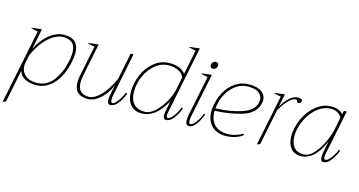

<svg xmlns="http://www.w3.org/2000/svg" viewBox="-101 -1124 3319 1775"><g transform="rotate(15 1558.5 -236.0)"><path d="M138 -473Q92 -481 73 -488L74 -492L171 -503L131 -305Q173 -395 242.5 -451Q312 -507 386 -507Q526 -507 526 -368Q526 -338 516 -285Q487 -144 415 -67Q343 10 249 10Q189 10 145 -12Q101 -34 85 -82L22 228L-7 238ZM490 -286Q499 -331 499 -365Q499 -428 469 -456.5Q439 -485 379 -485Q339 -485 293 -459Q247 -433 201 -378Q155 -323 118 -240L103 -167Q100 -151 100 -136Q100 -82 138.5 -47Q177 -12 249 -12Q345 -12 405.5 -91Q466 -170 490 -286Z M1086 -132Q1062 -70 1029 -30Q996 10 961 10Q931 10 931 -36Q931 -55 936 -78L956 -177Q921 -94 863 -42Q805 10 742 10Q682 10 648 -20.5Q614 -51 614 -117Q614 -143 622 -185L681 -473Q635 -481 615 -488L616 -492L713 -503L650 -192Q642 -150 642 -124Q642 -12 747 -12Q799 -12 858 -70Q917 -128 970 -245L1021 -498H1048L963 -79Q960 -63 960 -46Q960 -12 975 -12Q988 -12 1008 -32.5Q1028 -53 1046 -83Q1064 -113 1071 -138Z M1114 -160Q1114 -242 1148.5 -322.5Q1183 -403 1247.5 -455Q1312 -507 1395 -507Q1452 -507 1491.5 -488.5Q1531 -470 1546 -445L1594 -680Q1548 -688 1528 -695L1529 -699L1626 -710L1497 -71Q1492 -49 1492 -37Q1492 -12 1508 -12Q1521 -12 1541 -32.5Q1561 -53 1579 -83Q1597 -113 1604 -138L1619 -132Q1595 -70 1562 -30Q1529 10 1494 10Q1466 10 1466 -33Q1466 -55 1476 -100L1489 -165Q1433 -68 1377.5 -29Q1322 10 1261 10Q1191 10 1152.5 -35.5Q1114 -81 1114 -160ZM1512 -280 1538 -408Q1528 -441 1487.5 -463Q1447 -485 1396 -485Q1322 -485 1263.5 -437.5Q1205 -390 1173 -316Q1141 -242 1141 -166Q1141 -94 1177.5 -53Q1214 -12 1281 -12Q1334 -12 1383.5 -59Q1433 -106 1468 -170.5Q1503 -235 1512 -280Z M1763 -584Q1763 -591 1764 -594Q1767 -610 1777.5 -619Q1788 -628 1803 -628Q1830 -628 1830 -603Q1830 -597 1829 -594Q1826 -578 1815.5 -569Q1805 -560 1790 -560Q1777 -560 1770 -566.5Q1763 -573 1763 -584ZM1680 -41Q1680 -64 1686 -94L1764 -473Q1718 -481 1699 -488L1700 -492L1797 -503L1712 -87Q1707 -64 1707 -44Q1707 -12 1722 -12Q1745 -12 1775.5 -54Q1806 -96 1818 -138L1832 -132Q1808 -69 1777.5 -29.5Q1747 10 1712 10Q1680 10 1680 -41Z M2316 -396Q2316 -384 2313 -372Q2291 -266 2163.5 -229Q2036 -192 1907 -189V-182Q1907 -104 1950 -58Q1993 -12 2078 -12Q2116 -12 2155 -24Q2194 -36 2224 -55V-38Q2195 -17 2153.5 -3.5Q2112 10 2063 10Q1977 10 1928 -40.5Q1879 -91 1879 -178Q1879 -208 1887 -248Q1902 -323 1940 -382Q1978 -441 2033 -474Q2088 -507 2153 -507Q2235 -507 2275.5 -476Q2316 -445 2316 -396ZM2287 -392Q2287 -431 2255 -458Q2223 -485 2152 -485Q2087 -485 2037 -450Q1987 -415 1956.5 -362Q1926 -309 1915 -252Q1910 -231 1909 -212Q2047 -216 2158 -253Q2269 -290 2285 -371Q2287 -378 2287 -392Z M2663 -480Q2657 -458 2637 -458Q2628 -458 2625 -462Q2622 -466 2619 -475.5Q2616 -485 2609 -485Q2575 -485 2537 -445Q2499 -405 2463 -341L2394 0L2365 10L2464 -473Q2418 -481 2398 -488L2399 -492L2496 -503L2470 -376Q2501 -436 2542.5 -471.5Q2584 -507 2622 -507Q2643 -507 2654.5 -501.5Q2666 -496 2663 -480Z M2652 -149Q2652 -181 2660 -219Q2674 -291 2713.5 -357Q2753 -423 2813 -465Q2873 -507 2944 -507Q3014 -507 3055 -463L3062 -498H3089L3002 -71Q2998 -55 2998 -40Q2998 -16 3015 -16Q3035 -16 3066.5 -57.5Q3098 -99 3110 -138L3124 -132Q3100 -70 3067 -30Q3034 10 2999 10Q2972 10 2972 -32Q2972 -57 2981 -100L2998 -188Q2951 -80 2897.5 -35Q2844 10 2783 10Q2718 10 2685 -34Q2652 -78 2652 -149ZM3023 -306 3047 -428Q3033 -453 3007 -469Q2981 -485 2945 -485Q2881 -485 2827 -446Q2773 -407 2736.5 -345Q2700 -283 2686 -217Q2680 -184 2680 -153Q2680 -89 2710.5 -50.5Q2741 -12 2804 -12Q2856 -12 2903 -64.5Q2950 -117 2981.5 -187.5Q3013 -258 3023 -306Z"/></g></svg>

Font: Trirong Thin
Style: Italic
Weight: 250
Italic angle: -12°
Designer: Katatrad Team
Foundry: CadsonDemak
Version: Version 1.001